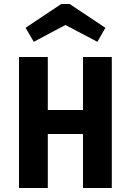

<svg xmlns="http://www.w3.org/2000/svg" viewBox="-20 -940 654 960"><path d="M75 0V-655H219V-390H395V-655H539V0H395V-270H219V0ZM149 -731 108 -801 286 -920H328L507 -801L467 -731L307 -815Z"/></svg>

Font: Intel One Mono
Style: Bold
Weight: 700
Monospace: yes
Designer: Fred Shallcrass
Foundry: Frere-Jones Type LLC
Version: Version 1.400;hotconv 1.1.0;makeotfexe 2.6.0;FJTRelease1.4